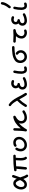

<svg xmlns="http://www.w3.org/2000/svg" viewBox="1945 -2615 700 4630"><g transform="rotate(-90 2295.0 -300.0)"><path d="M268 -165Q232 -270 190 -270Q158 -270 129 -228.5Q100 -187 100 -140Q100 -60 160 -60Q218 -60 268 -165ZM360 -360Q373 -360 381.5 -351Q390 -342 390 -330Q390 -324 389 -321Q356 -218 333 -162Q369 -47 393 -20Q400 -12 400 0Q400 12 391.5 21Q383 30 370 30Q356 30 347 20Q319 -13 294 -87Q237 0 160 0Q102 0 71 -42Q40 -84 40 -140Q40 -207 81.5 -268.5Q123 -330 190 -330Q259 -330 301 -246Q311 -275 331 -339Q337 -360 360 -360Z M550 0Q537 0 528.5 -9Q520 -18 520 -30Q520 -73 529.5 -150Q539 -227 540 -254Q531 -253 525 -252Q519 -251 516 -250.5Q513 -250 511 -250Q499 -250 489.5 -258Q480 -266 480 -280Q480 -304 505 -310Q645 -330 850 -330Q862 -330 871 -321Q880 -312 880 -300Q880 -288 871 -279Q862 -270 850 -270H807Q800 -216 800 -150Q800 -117 807 -87.5Q814 -58 821 -51Q830 -42 830 -30Q830 -18 821 -9Q812 0 800 0Q788 0 779 -9Q740 -48 740 -150Q740 -217 746 -268Q668 -265 600 -260Q599 -165 580 -26Q579 -15 570 -7.5Q561 0 550 0Z M1020 -280Q1032 -280 1041 -271Q1050 -262 1050 -250Q1050 -241 1045 -233Q1020 -196 1020 -150Q1020 -110 1045 -85Q1070 -60 1110 -60Q1167 -60 1208.5 -98.5Q1250 -137 1250 -190Q1250 -227 1228.5 -248.5Q1207 -270 1170 -270Q1138 -270 1117 -255Q1111 -250 1100 -250Q1088 -250 1079 -259Q1070 -268 1070 -280Q1070 -298 1090 -310Q1110 -322 1131 -326Q1152 -330 1170 -330Q1231 -330 1270.5 -290.5Q1310 -251 1310 -190Q1310 -110 1250 -55Q1190 0 1110 0Q1046 0 1003 -43Q960 -86 960 -150Q960 -214 995 -267Q1004 -280 1020 -280Z M1920 -110Q1932 -110 1941 -101Q1950 -92 1950 -80Q1950 -64 1937 -55Q1854 0 1770 0Q1709 0 1669.5 -39.5Q1630 -79 1630 -140Q1630 -168 1639 -193Q1601 -162 1567 -121Q1533 -80 1517.5 -54.5Q1502 -29 1498 -19Q1490 0 1470 0Q1456 0 1448 -9Q1440 -18 1440 -30Q1440 -36 1441 -39Q1447 -58 1453.5 -141.5Q1460 -225 1460 -300Q1460 -312 1469 -321Q1478 -330 1490 -330Q1502 -330 1511 -321Q1520 -312 1520 -300Q1520 -230 1515 -152Q1640 -305 1785 -330H1790Q1802 -330 1811 -321.5Q1820 -313 1820 -300Q1820 -282 1803 -273Q1690 -216 1690 -140Q1690 -103 1711.5 -81.5Q1733 -60 1770 -60Q1806 -60 1834 -69Q1862 -78 1903 -105Q1911 -110 1920 -110Z M2340 0Q2326 0 2317 -10Q2290 -41 2214 -183Q2173 -142 2148 -108.5Q2123 -75 2085 -14Q2076 0 2060 0Q2047 0 2038.5 -9Q2030 -18 2030 -30Q2030 -38 2035 -46Q2064 -92 2080 -115.5Q2096 -139 2123 -171.5Q2150 -204 2184 -237Q2114 -358 2066 -384Q2050 -392 2050 -410Q2050 -423 2059 -431.5Q2068 -440 2080 -440Q2086 -440 2094 -436Q2137 -412 2182 -354.5Q2227 -297 2256.5 -240Q2286 -183 2317 -125.5Q2348 -68 2363 -50Q2370 -42 2370 -30Q2370 -18 2361.5 -9Q2353 0 2340 0Z M2720 -100Q2732 -100 2741 -91.5Q2750 -83 2750 -70Q2750 -52 2734 -44Q2651 0 2570 0Q2521 0 2485.5 -30Q2450 -60 2450 -110Q2450 -168 2504 -205Q2480 -234 2480 -270Q2480 -320 2515.5 -350Q2551 -380 2600 -380Q2629 -380 2654.5 -371Q2680 -362 2680 -340Q2680 -327 2671 -318.5Q2662 -310 2650 -310Q2642 -310 2625.5 -315Q2609 -320 2600 -320Q2572 -320 2556 -306.5Q2540 -293 2540 -270Q2540 -256 2551.5 -243Q2563 -230 2580 -230Q2591 -230 2600.5 -221.5Q2610 -213 2610 -200Q2610 -188 2601.5 -179.5Q2593 -171 2581 -170Q2552 -169 2531 -150.5Q2510 -132 2510 -110Q2510 -87 2526 -73.5Q2542 -60 2570 -60Q2639 -60 2706 -96Q2714 -100 2720 -100Z M2980 -70Q2992 -70 3001 -61.5Q3010 -53 3010 -40Q3010 0 2930 0Q2878 0 2854 -40.5Q2830 -81 2830 -130Q2830 -217 2851 -307Q2856 -330 2880 -330Q2893 -330 2901.5 -321Q2910 -312 2910 -300Q2910 -299 2909.5 -296.5Q2909 -294 2909 -293Q2890 -208 2890 -130Q2890 -96 2901 -78Q2912 -60 2930 -60Q2939 -60 2955.5 -65Q2972 -70 2980 -70Z M3320 -270Q3327 -270 3335 -266Q3338 -265 3343.5 -261Q3349 -257 3359.5 -246.5Q3370 -236 3378.5 -223.5Q3387 -211 3393.5 -191.5Q3400 -172 3400 -150Q3400 -85 3352.5 -42.5Q3305 0 3240 0Q3175 0 3132.5 -47.5Q3090 -95 3090 -160Q3090 -205 3107.5 -239.5Q3125 -274 3158 -295Q3191 -316 3226.5 -329.5Q3262 -343 3309.5 -349.5Q3357 -356 3392 -358Q3427 -360 3470 -360Q3482 -360 3491 -351Q3500 -342 3500 -330Q3500 -318 3491 -309Q3482 -300 3470 -300Q3150 -300 3150 -160Q3150 -118 3176 -89Q3202 -60 3240 -60Q3282 -60 3311 -86Q3340 -112 3340 -150Q3340 -172 3332 -186Q3324 -200 3315 -205Q3306 -210 3298 -219Q3290 -228 3290 -241Q3290 -254 3299 -262Q3308 -270 3320 -270Z M3869 -70Q3880 -70 3890 -62Q3900 -54 3900 -41Q3900 -22 3884 -13Q3852 0 3820 0Q3763 0 3721.5 -36.5Q3680 -73 3680 -130Q3680 -206 3739 -265Q3719 -265 3676 -267.5Q3633 -270 3610 -270Q3598 -270 3589 -279Q3580 -288 3580 -300Q3580 -312 3589 -321Q3598 -330 3610 -330Q3636 -330 3686 -327.5Q3736 -325 3760 -325Q3770 -325 3809 -327.5Q3848 -330 3880 -330Q3892 -330 3901 -321.5Q3910 -313 3910 -300Q3910 -289 3902 -280.5Q3894 -272 3883 -270Q3818 -264 3779 -220Q3740 -176 3740 -130Q3740 -99 3762.5 -79.5Q3785 -60 3820 -60Q3838 -60 3850 -65Q3862 -70 3869 -70Z M4260 -100Q4272 -100 4281 -91.5Q4290 -83 4290 -70Q4290 -52 4274 -44Q4191 0 4110 0Q4061 0 4025.5 -30Q3990 -60 3990 -110Q3990 -168 4044 -205Q4020 -234 4020 -270Q4020 -320 4055.5 -350Q4091 -380 4140 -380Q4169 -380 4194.5 -371Q4220 -362 4220 -340Q4220 -327 4211 -318.5Q4202 -310 4190 -310Q4182 -310 4165.5 -315Q4149 -320 4140 -320Q4112 -320 4096 -306.5Q4080 -293 4080 -270Q4080 -256 4091.5 -243Q4103 -230 4120 -230Q4131 -230 4140.5 -221.5Q4150 -213 4150 -200Q4150 -188 4141.5 -179.5Q4133 -171 4121 -170Q4092 -169 4071 -150.5Q4050 -132 4050 -110Q4050 -87 4066 -73.5Q4082 -60 4110 -60Q4179 -60 4246 -96Q4254 -100 4260 -100Z M4530 -630Q4543 -630 4551.5 -621Q4560 -612 4560 -600Q4560 -520 4463 -401Q4454 -390 4440 -390Q4427 -390 4418.5 -399Q4410 -408 4410 -420Q4410 -430 4417 -439Q4493 -533 4500 -603Q4502 -614 4510.5 -622Q4519 -630 4530 -630ZM4520 -70Q4532 -70 4541 -61.5Q4550 -53 4550 -40Q4550 0 4470 0Q4418 0 4394 -40.5Q4370 -81 4370 -130Q4370 -217 4391 -307Q4396 -330 4420 -330Q4433 -330 4441.5 -321Q4450 -312 4450 -300Q4450 -299 4449.5 -296.5Q4449 -294 4449 -293Q4430 -208 4430 -130Q4430 -96 4441 -78Q4452 -60 4470 -60Q4479 -60 4495.5 -65Q4512 -70 4520 -70Z"/></g></svg>

Font: Pecita
Style: Book
Weight: 400
Width: 7
Version: Version 4.3